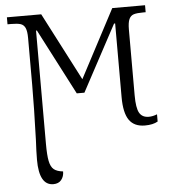

<svg xmlns="http://www.w3.org/2000/svg" viewBox="-54 -585 780 875"><g transform="rotate(-5 336.0 -148.0)"><path d="M90 123Q90 86 93 32Q98 -118 98 -219V-433Q98 -465 91 -480Q84 -495 69.5 -499.5Q55 -504 27 -504H10V-536H167L328 -225L492 -536H642V-504H631Q602 -504 587.5 -499.5Q573 -495 566 -479.5Q559 -464 559 -432V-131Q559 -73 572 -50.5Q585 -28 615 -28Q633 -28 653 -36V-3Q631 10 594 10Q545 10 522 -23Q499 -56 499 -128V-465H494L332 -163H297L141 -464H137V54Q137 106 142.5 133Q148 160 162 171.5Q176 183 204 186Q204 209 191.5 224.5Q179 240 155 240Q90 240 90 123Z"/></g></svg>

Font: Noto Serif NarrowLight
Style: Regular
Weight: 300
Width: 4
Designer: Monotype Design Team
Foundry: Monotype Imaging Inc.
Version: Version 1.001